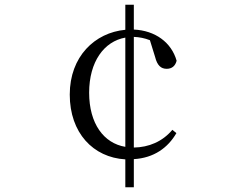

<svg xmlns="http://www.w3.org/2000/svg" viewBox="-20 -740 1040 812"><path d="M546 52V-67C631 -72 690 -115 726 -177L709 -191C667 -141 609 -117 546 -116V-584C569 -583 591 -579 614 -570L636 -499C645 -463 661 -449 685 -449C706 -449 721 -460 727 -483C705 -561 636 -611 546 -615V-720H510V-614C381 -602 275 -501 275 -340C275 -178 374 -74 510 -66V52ZM510 -119C419 -134 357 -217 357 -348C357 -479 420 -565 510 -581Z"/></svg>

Font: Harano Aji Mincho TW
Style: Regular
Weight: 400
Foundry: Masamichi Hosoda
Version: HaranoAjiMinchoTW-Regular version 20230610;ttx 4.39.4